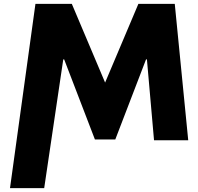

<svg xmlns="http://www.w3.org/2000/svg" viewBox="-20 -721 1019 987"><path d="M771.8 0.1H947.6L878.4 -701.1H691.4L520.3 -296.5L349.2 -701.1H162.2L31.4 246.1H207.2L305.2 -415.5H309.9L467.9 -4.1H572.7L730.7 -415.5H735.3Z"/></svg>

Font: Hussar
Style: BdWide
Weight: 700
Foundry: Cannot Into Space Fonts
Version: Version 2.00